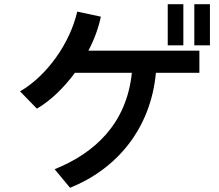

<svg xmlns="http://www.w3.org/2000/svg" viewBox="-20 -835 1040 910"><path d="M75 -402 155 -320C220 -358 283 -419 335 -490H605C580 -248 428 -109 239 -33L312 55C531 -33 694 -222 719 -490H925V-595H399C427 -648 447 -703 458 -756L346 -780C312 -631 203 -476 75 -402ZM775 -620H849V-815H775ZM901 -620H975V-815H901Z"/></svg>

Font: KT Kiyosuna Sans Bold
Style: Regular
Weight: 700
Designer: [Zen Kaku Gothic] Yoshimichi Ohira
Version: Version 1.010;Glyphs 3.1.2 (3151)